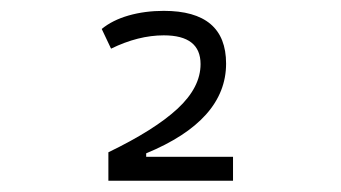

<svg xmlns="http://www.w3.org/2000/svg" viewBox="-20 -723 626 352"><path d="M178.7 -391.6V-443.8Q263.7 -484.9 305.7 -523.9Q347.7 -563 347.7 -605.5Q347.7 -658.2 280.3 -658.2Q233.4 -658.2 183.6 -633.8L166.5 -669.9Q186 -686 215.8 -694.6Q245.6 -703.1 280.3 -703.1Q394.5 -703.1 394.5 -606.4Q394.5 -502.4 248 -441.9V-435.5H407.2V-391.6Z"/></svg>

Font: Caskaydia Cove ExtraLight
Style: Regular
Weight: 200
Monospace: yes
Designer: Aaron Bell
Foundry: Saja Typeworks
Version: Version 4.300; ttfautohint (v1.8.3)